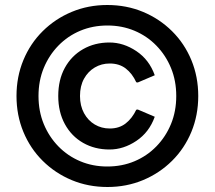

<svg xmlns="http://www.w3.org/2000/svg" viewBox="-20 -734 859 768"><path d="M410 14Q333 14 267 -13.5Q201 -41 151 -90.5Q101 -140 73.5 -206.5Q46 -273 46 -350Q46 -427 73.5 -493.5Q101 -560 151 -609.5Q201 -659 267 -686.5Q333 -714 409 -714Q486 -714 552 -686.5Q618 -659 668 -609.5Q718 -560 745.5 -493.5Q773 -427 773 -350Q773 -273 745.5 -206.5Q718 -140 668 -90.5Q618 -41 552 -13.5Q486 14 410 14ZM409 -68Q468 -68 518 -89Q568 -110 605.5 -148.5Q643 -187 664 -238Q685 -289 685 -350Q685 -411 664 -462Q643 -513 605.5 -551.5Q568 -590 518 -611Q468 -632 410 -632Q351 -632 301 -611Q251 -590 213.5 -551.5Q176 -513 155 -462Q134 -411 134 -350Q134 -289 155 -238Q176 -187 213.5 -148.5Q251 -110 301 -89Q351 -68 409 -68ZM418 -136Q359 -136 312.5 -162.5Q266 -189 239.5 -237.5Q213 -286 213 -350Q213 -415 239.5 -463Q266 -511 312.5 -537.5Q359 -564 418 -564Q474 -564 525.5 -529.5Q577 -495 599 -433L531 -404L525 -405Q509 -440 483 -460Q457 -480 419 -480Q386 -480 359 -464Q332 -448 316 -419Q300 -390 300 -350Q300 -311 316 -281.5Q332 -252 359 -236Q386 -220 419 -220Q457 -220 483 -240.5Q509 -261 525 -295L531 -296L599 -267Q577 -205 525.5 -170.5Q474 -136 418 -136Z"/></svg>

Font: Fustat SemiBold
Style: Regular
Weight: 600
Designer: Mohamed Gaber, Khaled Hosny, Laura Garcia Mut
Foundry: Kief Type Foundry, Alif Type Foundry, Hard Type Foundry
Version: Version 1.007